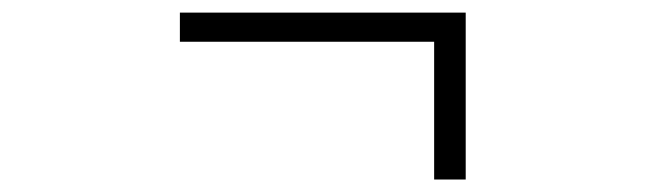

<svg xmlns="http://www.w3.org/2000/svg" viewBox="-20 -409 1040 309"><path d="M678.7 -120.1V-341.8H269.5V-388.7H729.5V-120.1Z"/></svg>

Font: Gen Shin Gothic Monospace Light
Style: Regular
Weight: 300
Designer: [Source Han Sans]
Ryoko NISHIZUKA  (kana & ideographs); Paul D. Hunt (Latin, Greek & Cyrillic); Wenlong ZHANG  (bopomofo
Version: Version 1.002.20150607